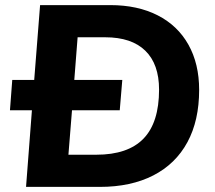

<svg xmlns="http://www.w3.org/2000/svg" viewBox="-20 -732 841 752"><path d="M760 -380Q760 -260 714 -175Q668 -90 580.5 -45Q493 0 371 0H82L105 -300H19L28 -419H114L137 -712H412Q519 -712 597.5 -672Q676 -632 718 -557Q760 -482 760 -380ZM603 -381Q603 -481 549 -533.5Q495 -586 392 -586H284L271 -419H459L449 -300H262L248 -126H357Q481 -126 542 -189Q603 -252 603 -381Z"/></svg>

Font: Muli ExtraBold
Style: Italic
Weight: 800
Italic angle: -4.541°
Designer: Vernon Adams
Foundry: Vernon Adams
Version: Version 2.000